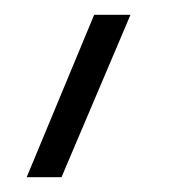

<svg xmlns="http://www.w3.org/2000/svg" viewBox="-20 -36 244 259"><path d="M16 203 107 -16H156L63 203Z"/></svg>

Font: MuseoModerno Thin ExtraLight
Style: Regular
Weight: 250
Version: Version 1.002